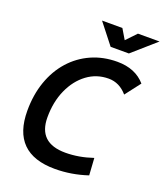

<svg xmlns="http://www.w3.org/2000/svg" viewBox="-162 -1005 957 1121"><g transform="rotate(20 316.5 -444.0)"><path d="M313 9.8Q45.9 9.8 45.9 -255.4Q45.9 -354.5 74.7 -436.5Q103.5 -518.6 156.5 -578.1Q209.5 -637.7 282.5 -670.4Q355.5 -703.1 443.4 -703.1Q555.7 -703.1 617.7 -631.3L544.9 -536.6Q496.1 -593.3 429.2 -593.3Q354.5 -593.3 295.9 -549.8Q237.3 -506.3 203.4 -430.9Q169.4 -355.5 169.4 -258.8Q169.4 -100.1 337.9 -100.1Q421.4 -100.1 507.8 -129.4L514.6 -23.4Q415 9.8 313 9.8ZM375.5 -771.5 275.9 -898.4H402.3L439.5 -835.9L499 -898.4H633.3L488.8 -771.5Z"/></g></svg>

Font: CaskaydiaCove NFP SemiBold
Style: Italic
Weight: 600
Italic angle: -10°
Designer: Aaron Bell
Foundry: Saja Typeworks
Version: Version 2111.001; VTT 6.35;Nerd Fonts 3.1.1